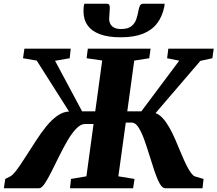

<svg xmlns="http://www.w3.org/2000/svg" viewBox="-44 -1002 1157 1022"><path d="M-23.5 0 -16 -49.5 10.5 -63Q22 -69 35.5 -85.5Q49 -102 65.2 -126Q81.5 -150 98.5 -177Q123 -215 148.8 -255Q174.5 -295 202.2 -329.2Q230 -363.5 260.5 -385.2Q291 -407 323.5 -408.5L151.5 -679.5L78.5 -692L86 -743H332.5L327 -692L249 -678.5L393 -409.5H463L500 -680L417 -692L423.5 -743H757.5L750.5 -692L670.5 -679.5L633.5 -409.5H708.5L910 -679L845.5 -692L852 -743H1093.5L1086.5 -692L1022.5 -678L784 -400Q804.5 -392.5 823 -372Q841.5 -351.5 857.5 -323Q873.5 -294.5 887.8 -262Q902 -229.5 915 -197.5Q925.5 -172.5 935.5 -150Q945.5 -127.5 955.5 -109.2Q965.5 -91 975 -78.8Q984.5 -66.5 993.5 -63L1039.5 -49.5L1034 0H835.5Q820 0 806 -25.2Q792 -50.5 778.5 -90.5Q765 -130.5 751.5 -175Q738 -219.5 723.5 -259.5Q709 -299.5 692.8 -324.5Q676.5 -349.5 657.5 -349.5H625.5L586 -63.5L672 -49.5L664.5 0H328.5L334 -49.5L416 -63.5L454 -342H409Q385.5 -342 361.8 -317.2Q338 -292.5 315.2 -253.5Q292.5 -214.5 271 -170.8Q249.5 -127 230 -88.2Q210.5 -49.5 194 -24.8Q177.5 0 164.5 0ZM525.5 -982Q535 -982 538 -975Q541 -968 540.5 -958Q540.5 -947 538.8 -930.2Q537 -913.5 537 -903Q536.5 -878 552.2 -862.8Q568 -847.5 599 -847.5Q637 -847.5 655.5 -862.5Q674 -877.5 681.5 -899.8Q689 -922 692.5 -943.5Q695 -958 700 -970Q705 -982 717 -982H832Q832 -978 831.8 -974Q831.5 -970 830.5 -966Q820 -914 792 -877.5Q764 -841 716.5 -822.2Q669 -803.5 598.5 -803.5Q532.5 -803.5 488.2 -819.8Q444 -836 422 -867.5Q400 -899 400.5 -943.5Q400.5 -952.5 401.2 -962.2Q402 -972 405 -982Z"/></svg>

Font: Merriweather 28pt Black
Style: Italic
Weight: 900
Italic angle: -7.8°
Version: Version 2.101